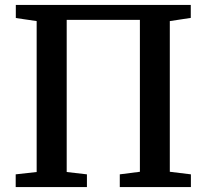

<svg xmlns="http://www.w3.org/2000/svg" viewBox="-20 -763 842 783"><path d="M44.5 -743H758V-690L672.5 -677V-62.5L758.5 -52V0H468.5V-52L550.5 -62.5V-682H252V-61.5L334.5 -52V0H44V-52L129.5 -61.5V-677L44.5 -689.5Z"/></svg>

Font: Merriweather 24pt SemiBold
Style: Regular
Weight: 600
Designer: Eben Sorkin
Foundry: Eben Sorkin
Version: Version 2.100